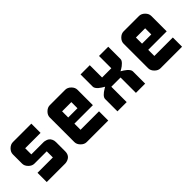

<svg xmlns="http://www.w3.org/2000/svg" viewBox="65 -935 1471 1471"><g transform="rotate(-45 800.0 -200.0)"><path d="M66.9 0V-100.1H233.4V-166.5H100.1Q75.2 -166.5 54.2 -187.5Q33.2 -208.5 33.2 -233.4V-333.5Q33.2 -358.4 54.2 -379.2Q75.2 -399.9 100.1 -399.9H299.8V-299.8H133.3V-233.4H266.6Q269.5 -233.4 273.9 -232.9Q278.3 -232.4 289.8 -229Q301.3 -225.6 310.1 -219.2Q318.8 -212.9 326.2 -199Q333.5 -185.1 333.5 -166.5V-66.9Q333.5 -17.1 287.6 -3.4Q275.9 0 266.6 0Z M733.4 0H500Q475.1 0 454.1 -21Q433.1 -42 433.1 -66.9V-333.5Q433.1 -358.4 454.1 -379.2Q475.1 -399.9 500 -399.9H666.5Q691.4 -399.9 712.4 -379.2Q733.4 -358.4 733.4 -333.5V-166.5H533.2V-100.1H733.4ZM533.2 -233.4H633.3V-299.8H533.2Z M1033.2 -266.6V-399.9H1133.3V-266.6Q1133.3 -252 1116.5 -235.4Q1099.6 -218.8 1083 -209.5L1066.4 -200.2Q1069.3 -198.7 1073.7 -196.3Q1078.1 -193.8 1089.6 -186.3Q1101.1 -178.7 1109.9 -171.1Q1118.7 -163.6 1126 -153.1Q1133.3 -142.6 1133.3 -133.3V0H1033.2V-166.5H933.1V0H833V-133.3Q833 -161.1 888.7 -193.8Q899.9 -200.2 899.9 -200.2Q897 -201.7 892.6 -204.1Q888.2 -206.5 876.7 -214.1Q865.2 -221.7 856.4 -229Q847.7 -236.3 840.3 -246.8Q833 -257.3 833 -266.6V-399.9H933.1V-266.6Z M1533.2 0H1299.8Q1274.9 0 1253.9 -21Q1232.9 -42 1232.9 -66.9V-333.5Q1232.9 -358.4 1253.9 -379.2Q1274.9 -399.9 1299.8 -399.9H1466.3Q1491.2 -399.9 1512.2 -379.2Q1533.2 -358.4 1533.2 -333.5V-166.5H1333V-100.1H1533.2ZM1333 -233.4H1433.1V-299.8H1333Z"/></g></svg>

Font: Malkor
Style: Bold
Weight: 700
Version: Version 1.3